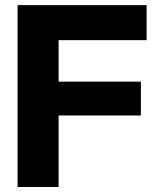

<svg xmlns="http://www.w3.org/2000/svg" viewBox="-20 -748 628 768"><path d="M50.3 0H214.4V-286.1H543.5V-421.4H214.4V-587.4H566.4V-727.5H50.3Z"/></svg>

Font: Raveo Display
Style: Bold
Weight: 700
Designer: Jakub Foglar, Rasmus Andersson (Inter)
Foundry: Jakubfoglar.com
Version: Version 1.100;Glyphs 3.2.3 (3260)